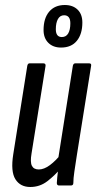

<svg xmlns="http://www.w3.org/2000/svg" viewBox="-20 -741 384 767"><path d="M101 6Q61 6 41.5 -25Q22 -56 33 -125L89 -478Q91 -488 98 -488H153Q163 -488 162 -478L106 -128Q100 -93 107.5 -78.5Q115 -64 135 -64Q156 -64 179.5 -81.5Q203 -99 225 -127L226 -72Q199 -40 169 -17Q139 6 101 6ZM216 0Q207 0 207 -10Q208 -30 211.5 -57Q215 -84 217 -100L213 -110L271 -478Q273 -488 281 -488H336Q346 -488 344 -478L287 -121Q281 -82 277 -55Q273 -28 273 -10Q273 0 263 0ZM224 -551Q192 -551 173 -570Q154 -589 154 -621Q154 -668 176.5 -694.5Q199 -721 239 -721Q271 -721 290 -702.5Q309 -684 309 -651Q309 -605 287 -578Q265 -551 224 -551ZM227 -593Q244 -593 252.5 -607.5Q261 -622 261 -648Q261 -680 236 -680Q220 -680 211.5 -665Q203 -650 203 -624Q203 -593 227 -593Z"/></svg>

Font: Sofia Sans Extra Condensed Medium
Style: Italic
Weight: 500
Italic angle: -9°
Version: Version 4.100